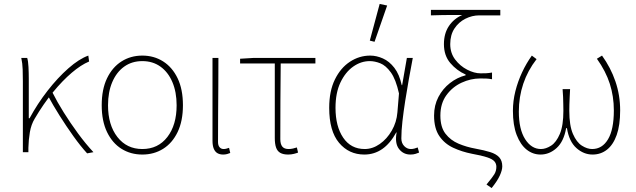

<svg xmlns="http://www.w3.org/2000/svg" viewBox="-20 -772 3226 974"><path d="M96 0V-360Q96 -389 95 -420Q94 -451 88 -478H118Q123 -462 124.5 -432Q126 -402 126 -372V-172H130Q170 -246 221.5 -312Q273 -378 327 -425.5Q381 -473 428 -490L432 -460Q391 -443 344 -403Q297 -363 248.5 -304Q200 -245 156 -170Q138 -140 131.5 -101.5Q125 -63 124 -22V0ZM422 6Q389 -30 352.5 -81Q316 -132 282 -186Q248 -240 224 -285L246 -303Q270 -255 303.5 -201.5Q337 -148 375.5 -95.5Q414 -43 454 0Z M702 12Q643 12 596.5 -17Q550 -46 523 -102Q496 -158 496 -238Q496 -319 523 -375Q550 -431 596.5 -460.5Q643 -490 702 -490Q761 -490 807.5 -460.5Q854 -431 881 -375Q908 -319 908 -238Q908 -158 881 -102Q854 -46 807.5 -17Q761 12 702 12ZM702 -16Q782 -16 829 -77Q876 -138 876 -238Q876 -305 854.5 -355.5Q833 -406 794 -434Q755 -462 702 -462Q649 -462 610 -434Q571 -406 549.5 -355.5Q528 -305 528 -238Q528 -138 575.5 -77Q623 -16 702 -16Z M1112 12Q1095 12 1083 5Q1071 -2 1064.5 -17.5Q1058 -33 1058 -58V-478H1088Q1088 -406 1087.5 -335.5Q1087 -265 1086.5 -194.5Q1086 -124 1086 -52Q1086 -34 1094 -25Q1102 -16 1114 -16Q1121 -16 1127 -17.5Q1133 -19 1142 -22L1148 4Q1141 7 1132 9.5Q1123 12 1112 12Z M1442 12Q1417 12 1402 3.5Q1387 -5 1380.5 -23.5Q1374 -42 1374 -72V-450H1198V-474L1264 -478H1580V-450H1404Q1403 -353 1402.5 -258Q1402 -163 1402 -66Q1402 -41 1412 -28.5Q1422 -16 1444 -16Q1455 -16 1466 -18.5Q1477 -21 1486 -24L1492 2Q1485 5 1471 8.5Q1457 12 1442 12Z M1828 12Q1750 12 1700 -47.5Q1650 -107 1650 -225Q1650 -310 1679 -369Q1708 -428 1755.5 -459Q1803 -490 1858 -490Q1890 -490 1922.5 -475.5Q1955 -461 1980.5 -428Q2006 -395 2018 -340H2020L2044 -478H2074Q2064 -426 2054 -370Q2044 -314 2035.5 -259.5Q2027 -205 2021.5 -156.5Q2016 -108 2016 -70Q2016 -46 2030.5 -31Q2045 -16 2064 -16Q2073 -16 2082.5 -18.5Q2092 -21 2099 -24L2106 2Q2099 5 2088 8.5Q2077 12 2062 12Q2026 12 2004 -16.5Q1982 -45 1992 -100H1990Q1929 12 1828 12ZM1830 -16Q1870 -16 1906.5 -41.5Q1943 -67 1967.5 -109.5Q1992 -152 1996 -202L2004 -298Q1988 -370 1962.5 -405Q1937 -440 1909 -451Q1881 -462 1856 -462Q1811 -462 1771.5 -434Q1732 -406 1707 -353.5Q1682 -301 1682 -225Q1682 -131 1721 -73.5Q1760 -16 1830 -16ZM1880 -560 1856 -566 1906 -752 1944 -744Z M2474 182 2448 164Q2478 128 2488 111.5Q2498 95 2498 74Q2498 58 2488 46.5Q2478 35 2451 26Q2424 17 2374 8Q2323 -2 2279 -22.5Q2235 -43 2208.5 -82Q2182 -121 2182 -186Q2182 -238 2204 -280Q2226 -322 2262.5 -350.5Q2299 -379 2342 -390V-394Q2297 -414 2264.5 -452Q2232 -490 2232 -548Q2232 -602 2257 -639.5Q2282 -677 2325 -696Q2293 -696 2269 -696Q2245 -696 2222 -695.5Q2199 -695 2166 -694V-722H2518V-694H2411Q2375 -694 2341 -677Q2307 -660 2285.5 -627.5Q2264 -595 2264 -548Q2264 -503 2289 -470Q2314 -437 2350 -418.5Q2386 -400 2418 -400Q2436 -400 2447 -400.5Q2458 -401 2476 -404V-370Q2460 -373 2447 -373.5Q2434 -374 2416 -374Q2368 -374 2321.5 -352.5Q2275 -331 2244.5 -289Q2214 -247 2214 -186Q2214 -127 2240 -93.5Q2266 -60 2306.5 -43Q2347 -26 2392 -18Q2436 -10 2466.5 -0.5Q2497 9 2512.5 26Q2528 43 2528 72Q2528 91 2515.5 118.5Q2503 146 2474 182Z M2722 12Q2683 12 2651.5 -13Q2620 -38 2601 -87.5Q2582 -137 2582 -210Q2582 -260 2594.5 -309.5Q2607 -359 2628.5 -405Q2650 -451 2678 -490L2702 -472Q2657 -414 2634.5 -347Q2612 -280 2612 -206Q2612 -116 2644 -66Q2676 -16 2724 -16Q2749 -16 2775.5 -33Q2802 -50 2820 -92.5Q2838 -135 2838 -210Q2838 -225 2837.5 -242.5Q2837 -260 2836.5 -280Q2836 -300 2834 -320H2872Q2871 -300 2870 -280Q2869 -260 2868.5 -242.5Q2868 -225 2868 -210Q2868 -135 2886.5 -92.5Q2905 -50 2932 -33Q2959 -16 2984 -16Q3035 -16 3064.5 -65.5Q3094 -115 3094 -212Q3094 -283 3073.5 -347Q3053 -411 3008 -474L3034 -490Q3078 -429 3102 -359Q3126 -289 3126 -212Q3126 -137 3108.5 -87.5Q3091 -38 3059.5 -13Q3028 12 2986 12Q2941 12 2904 -21Q2867 -54 2856 -122H2852Q2840 -54 2803.5 -21Q2767 12 2722 12Z"/></svg>

Font: Source Sans Variable
Style: Regular
Weight: 200
Designer: Paul D. Hunt
Foundry: Adobe Systems Incorporated
Version: Version 3.006;hotconv 1.0.111;makeotfexe 2.5.65597